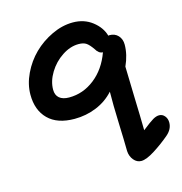

<svg xmlns="http://www.w3.org/2000/svg" viewBox="-108 -609 881 929"><g transform="rotate(-15 332.5 -144.5)"><path d="M486.8 222.2Q464.8 222.2 449.2 203.4Q433.6 184.6 432.1 158.2Q431.6 106.9 428.2 15.4Q424.8 -76.2 425.8 -141.1Q389.2 -100.6 337.4 -79.3Q285.6 -58.1 228 -58.1Q141.6 -58.1 96.2 -103.3Q50.8 -148.4 50.8 -226.1Q50.8 -278.3 75.7 -330.6Q100.6 -382.8 140.6 -422.1Q180.7 -461.4 233.4 -486.3Q286.1 -511.2 338.9 -511.2Q395 -511.2 435.8 -479.7Q476.6 -448.2 488.8 -404.8L494.1 -405.8Q521.5 -405.8 537.8 -388.2Q554.2 -370.6 554.2 -342.8Q554.2 -292.5 529.8 -238.8Q530.8 -180.7 533.9 -84Q537.1 12.7 538.1 82Q578.1 50.3 595 40.5Q611.8 30.8 626 30.8Q642.6 30.8 653.8 44.2Q665 57.6 665 77.1Q665 110.4 634.8 136.2Q598.1 167.5 555.2 194.8Q512.2 222.2 486.8 222.2ZM163.1 -221.2Q163.1 -193.8 180.2 -179.4Q197.3 -165 229 -165Q299.3 -165 356.9 -210.2Q414.6 -255.4 442.9 -334Q422.4 -334 408.2 -358.9Q391.1 -383.8 377.2 -393.3Q363.3 -402.8 338.9 -402.8Q296.9 -402.8 255.9 -375.7Q214.8 -348.6 189 -306.2Q163.1 -263.7 163.1 -221.2Z"/></g></svg>

Font: Shantell Sans Irregular Bouncy
Style: Regular
Weight: 500
Designer: Stephen Nixon, Anya Danilova, Shantell Martin
Foundry: Arrow Type
Version: Version 1.006;[9816181b4]